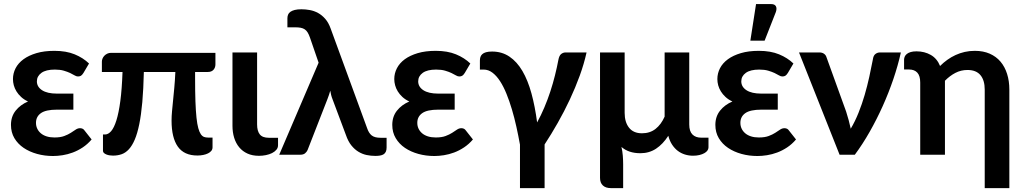

<svg xmlns="http://www.w3.org/2000/svg" viewBox="-20 -776 5138 963"><path d="M398.5 -410Q391.5 -399 385.5 -395.8Q379.5 -392.5 371 -392.5Q363 -392.5 354 -398Q345 -403.5 331.8 -409.8Q318.5 -416 300 -421.5Q281.5 -427 255 -427Q210.5 -427 187.8 -410.5Q165 -394 165 -368Q165 -340.5 191 -323.5Q217 -306.5 265.5 -306.5H348V-226H265.5Q210 -226 185.2 -208.5Q160.5 -191 160.5 -160Q160.5 -144 166.8 -130.8Q173 -117.5 184.8 -107.5Q196.5 -97.5 213.8 -92Q231 -86.5 253 -86.5Q283 -86.5 302.2 -93.8Q321.5 -101 335.2 -109.8Q349 -118.5 359.5 -125.8Q370 -133 381.5 -133Q396.5 -133 404 -121.5L439.5 -76.5Q419 -52.5 394.8 -36.5Q370.5 -20.5 345 -11Q319.5 -1.5 294 2.5Q268.5 6.5 246 6.5Q204 6.5 166 -4Q128 -14.5 98.8 -34.2Q69.5 -54 52.2 -83Q35 -112 35 -149.5Q35 -191.5 58.5 -221Q82 -250.5 120.5 -267Q100 -276.5 85.8 -289.8Q71.5 -303 62.5 -317.8Q53.5 -332.5 49.2 -348.2Q45 -364 45 -379.5Q45 -408 58.2 -433.8Q71.5 -459.5 97.8 -478.8Q124 -498 162.8 -509.5Q201.5 -521 253 -521Q312 -521 354.5 -503.5Q397 -486 426.5 -457.5Z M1060.5 -511V-453Q1060.5 -437 1050.8 -426Q1041 -415 1022 -415H958.5V-383.5Q958.5 -316 960.2 -267.5Q962 -219 965.5 -186Q969 -153 974.5 -133.2Q980 -113.5 987.2 -103Q994.5 -92.5 1003.5 -89.2Q1012.5 -86 1023.5 -86H1046V-37Q1046 -27 1040 -19.5Q1034 -12 1023.5 -6.8Q1013 -1.5 999.2 1.2Q985.5 4 970 4Q903.5 4 872 -40.5Q840.5 -85 840.5 -171Q840.5 -193.5 842.8 -218Q845 -242.5 848 -271.8Q851 -301 854.2 -336Q857.5 -371 859.5 -415H701.5Q699.5 -329 693.8 -264.2Q688 -199.5 678.5 -153Q669 -106.5 656 -76Q643 -45.5 626.5 -27.5Q610 -9.5 590 -2.5Q570 4.5 546.5 4.5Q539 4.5 530.2 3.2Q521.5 2 514 -1Q506.5 -4 501.5 -8.5Q496.5 -13 496.5 -19V-101.5H507Q523 -101.5 537.5 -118.2Q552 -135 563.8 -172.2Q575.5 -209.5 583.5 -269.2Q591.5 -329 594.5 -415H491V-467Q491 -474 494 -481.8Q497 -489.5 503 -496Q509 -502.5 517.8 -506.8Q526.5 -511 537.5 -511Z M1146 -513H1269.5V-152Q1269.5 -119 1283 -102Q1296.5 -85 1328 -85H1374.5V-47.5Q1374.5 -34.5 1366.2 -24.8Q1358 -15 1344.5 -8.2Q1331 -1.5 1313.8 2Q1296.5 5.5 1279 5.5Q1246 5.5 1221.2 -5.8Q1196.5 -17 1179.8 -37.2Q1163 -57.5 1154.5 -85Q1146 -112.5 1146 -145Z M1578 -461.5 1534.5 -588Q1529 -603.5 1523 -613.2Q1517 -623 1508.5 -628.8Q1500 -634.5 1488.2 -636.8Q1476.5 -639 1460 -639H1421.5V-684.5Q1421.5 -694 1424.8 -702.2Q1428 -710.5 1436.2 -716.5Q1444.5 -722.5 1458 -726Q1471.5 -729.5 1492 -729.5Q1513 -729.5 1534.5 -725.5Q1556 -721.5 1575.5 -710.8Q1595 -700 1611.2 -681.5Q1627.5 -663 1638 -634L1821 -134Q1829.5 -108.5 1844.2 -96.8Q1859 -85 1888 -85H1919V-36Q1919 -23 1915 -14.8Q1911 -6.5 1903.8 -2Q1896.5 2.5 1886 4.2Q1875.5 6 1862.5 6Q1840.5 6 1819 1.5Q1797.5 -3 1778 -14.8Q1758.5 -26.5 1742.2 -46.8Q1726 -67 1715 -99L1648.5 -276.5Q1643.5 -289 1640.8 -300Q1638 -311 1636.5 -321Q1633.5 -310.5 1630 -300Q1626.5 -289.5 1622 -278L1522.5 -23Q1518.5 -14 1510 -7Q1501.5 0 1486.5 0H1380.5Z M2311 -410Q2304 -399 2298 -395.8Q2292 -392.5 2283.5 -392.5Q2275.5 -392.5 2266.5 -398Q2257.5 -403.5 2244.2 -409.8Q2231 -416 2212.5 -421.5Q2194 -427 2167.5 -427Q2123 -427 2100.2 -410.5Q2077.5 -394 2077.5 -368Q2077.5 -340.5 2103.5 -323.5Q2129.5 -306.5 2178 -306.5H2260.5V-226H2178Q2122.5 -226 2097.8 -208.5Q2073 -191 2073 -160Q2073 -144 2079.2 -130.8Q2085.5 -117.5 2097.2 -107.5Q2109 -97.5 2126.2 -92Q2143.5 -86.5 2165.5 -86.5Q2195.5 -86.5 2214.8 -93.8Q2234 -101 2247.8 -109.8Q2261.5 -118.5 2272 -125.8Q2282.5 -133 2294 -133Q2309 -133 2316.5 -121.5L2352 -76.5Q2331.5 -52.5 2307.2 -36.5Q2283 -20.5 2257.5 -11Q2232 -1.5 2206.5 2.5Q2181 6.5 2158.5 6.5Q2116.5 6.5 2078.5 -4Q2040.5 -14.5 2011.2 -34.2Q1982 -54 1964.8 -83Q1947.5 -112 1947.5 -149.5Q1947.5 -191.5 1971 -221Q1994.5 -250.5 2033 -267Q2012.5 -276.5 1998.2 -289.8Q1984 -303 1975 -317.8Q1966 -332.5 1961.8 -348.2Q1957.5 -364 1957.5 -379.5Q1957.5 -408 1970.8 -433.8Q1984 -459.5 2010.2 -478.8Q2036.5 -498 2075.2 -509.5Q2114 -521 2165.5 -521Q2224.5 -521 2267 -503.5Q2309.5 -486 2339 -457.5Z M2588 167.5V-50.5Q2580 -95 2570 -140.2Q2560 -185.5 2547.5 -227.5Q2535 -269.5 2520.2 -305.8Q2505.5 -342 2488 -369Q2470.5 -396 2450 -411.5Q2429.5 -427 2406 -427H2387V-472Q2387 -481.5 2389.5 -489.8Q2392 -498 2398.8 -504.2Q2405.5 -510.5 2417.5 -514Q2429.5 -517.5 2448 -517.5Q2497.5 -517.5 2535.2 -492Q2573 -466.5 2600.2 -420Q2627.5 -373.5 2645.5 -307.8Q2663.5 -242 2674 -162Q2693.5 -197.5 2710.2 -237Q2727 -276.5 2740.2 -317Q2753.5 -357.5 2763.5 -397.8Q2773.5 -438 2780.5 -475Q2784.5 -497 2794.5 -505Q2804.5 -513 2817 -513H2922Q2909.5 -456.5 2887.8 -396.5Q2866 -336.5 2838 -276.8Q2810 -217 2777.5 -159.8Q2745 -102.5 2711.5 -51.5V167.5Z M3113 -513V-210Q3113 -163.5 3135 -135.5Q3157 -107.5 3200 -107.5Q3240 -107.5 3268 -129.5Q3296 -151.5 3313.5 -191V-513H3437V-151.5Q3437 -117.5 3453 -101.5Q3469 -85.5 3497 -85.5H3533.5V-36.5Q3533.5 -28.5 3528.2 -21Q3523 -13.5 3512.8 -7.8Q3502.5 -2 3488.2 1.5Q3474 5 3456 5Q3435 5 3415.5 -1Q3396 -7 3379.8 -19.2Q3363.5 -31.5 3351 -50.5Q3338.5 -69.5 3332 -95Q3305 -53 3270.5 -30.2Q3236 -7.5 3192 -7.5Q3133 -7.5 3097 -39Q3102 -17.5 3103.8 5.2Q3105.5 28 3105.5 47.5V167.5H3044Q3018 167.5 3003.8 154.2Q2989.5 141 2989.5 116V-513Z M3568 0ZM3931.5 -410Q3924.5 -399 3918.5 -395.8Q3912.5 -392.5 3904 -392.5Q3896 -392.5 3887 -398Q3878 -403.5 3864.8 -409.8Q3851.5 -416 3833 -421.5Q3814.5 -427 3788 -427Q3743.5 -427 3720.8 -410.5Q3698 -394 3698 -368Q3698 -340.5 3724 -323.5Q3750 -306.5 3798.5 -306.5H3881V-226H3798.5Q3743 -226 3718.2 -208.5Q3693.5 -191 3693.5 -160Q3693.5 -144 3699.8 -130.8Q3706 -117.5 3717.8 -107.5Q3729.5 -97.5 3746.8 -92Q3764 -86.5 3786 -86.5Q3816 -86.5 3835.2 -93.8Q3854.5 -101 3868.2 -109.8Q3882 -118.5 3892.5 -125.8Q3903 -133 3914.5 -133Q3929.5 -133 3937 -121.5L3972.5 -76.5Q3952 -52.5 3927.8 -36.5Q3903.5 -20.5 3878 -11Q3852.5 -1.5 3827 2.5Q3801.5 6.5 3779 6.5Q3737 6.5 3699 -4Q3661 -14.5 3631.8 -34.2Q3602.5 -54 3585.2 -83Q3568 -112 3568 -149.5Q3568 -191.5 3591.5 -221Q3615 -250.5 3653.5 -267Q3633 -276.5 3618.8 -289.8Q3604.5 -303 3595.5 -317.8Q3586.5 -332.5 3582.2 -348.2Q3578 -364 3578 -379.5Q3578 -408 3591.2 -433.8Q3604.5 -459.5 3630.8 -478.8Q3657 -498 3695.8 -509.5Q3734.5 -521 3786 -521Q3845 -521 3887.5 -503.5Q3930 -486 3959.5 -457.5ZM3743.5 -572 3772 -755.5H3848Q3865.5 -755.5 3871.5 -744.8Q3877.5 -734 3871.5 -716L3815 -572Z M4498.5 -513Q4484 -448 4460.8 -379.5Q4437.5 -311 4407.5 -244.2Q4377.5 -177.5 4342 -115Q4306.5 -52.5 4267.5 0H4191L3987.5 -513H4089.5Q4103.5 -513 4112.8 -506.5Q4122 -500 4125 -490L4224 -216Q4238 -172.5 4247 -130.5Q4269 -167.5 4286.2 -210.8Q4303.5 -254 4316.8 -299.5Q4330 -345 4340 -390.5Q4350 -436 4358 -478Q4360.5 -497.5 4370.8 -505.2Q4381 -513 4393.5 -513Z M5042.5 167.5H4919V-326.5Q4919 -373.5 4897.5 -399.2Q4876 -425 4832.5 -425Q4800 -425 4772 -410.5Q4744 -396 4719.5 -371V0H4595.5V-362Q4595.5 -395.5 4581 -411.5Q4566.5 -427.5 4539 -427.5H4514.5V-476.5Q4514.5 -484.5 4517.8 -492Q4521 -499.5 4528.5 -505.5Q4536 -511.5 4547.8 -515Q4559.5 -518.5 4577 -518.5Q4617 -518.5 4648.5 -500.5Q4680 -482.5 4695 -445Q4712 -462 4731.5 -476Q4751 -490 4772.8 -500Q4794.5 -510 4818.5 -515.5Q4842.5 -521 4869.5 -521Q4911.5 -521 4944 -506.8Q4976.5 -492.5 4998.2 -466.8Q5020 -441 5031.2 -405.2Q5042.5 -369.5 5042.5 -326.5Z"/></svg>

Font: Lato
Style: Bold
Weight: 700
Designer: Lukasz Dziedzic
Foundry: tyPoland Lukasz Dziedzic
Version: Version 2.007; 2014-02-27